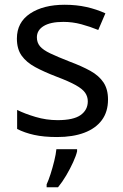

<svg xmlns="http://www.w3.org/2000/svg" viewBox="-20 -566 519 807"><path d="M434 -148Q434 -96 408 -61Q382 -26 334 -8Q286 10 220 10Q164 10 123.5 1Q83 -8 52 -24V-104Q84 -88 129.5 -74.5Q175 -61 222 -61Q289 -61 319 -82.5Q349 -104 349 -140Q349 -160 338 -176Q327 -192 298.5 -208Q270 -224 217 -244Q165 -264 128 -284Q91 -304 71 -332Q51 -360 51 -404Q51 -472 106.5 -509Q162 -546 252 -546Q301 -546 343.5 -536.5Q386 -527 423 -510L393 -440Q359 -454 322 -464Q285 -474 246 -474Q192 -474 163.5 -456.5Q135 -439 135 -409Q135 -387 148 -371.5Q161 -356 191.5 -341.5Q222 -327 273 -307Q324 -288 360 -268Q396 -248 415 -219.5Q434 -191 434 -148ZM304 70Q300 88 287.5 115.5Q275 143 258.5 171Q242 199 224 221H176V209Q184 192 192.5 165.5Q201 139 208 110.5Q215 82 217 61H304Z"/></svg>

Font: Noto Sans Armenian
Style: Regular
Weight: 400
Designer: Monotype Design Team
Foundry: Monotype Imaging Inc.
Version: Version 2.007